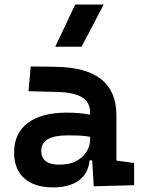

<svg xmlns="http://www.w3.org/2000/svg" viewBox="-20 -815 626 845"><path d="M392.6 4.9 385.7 -109.4H374.5Q368.2 -49.8 325.9 -20Q283.7 9.8 214.4 9.8Q132.3 9.8 87.2 -30Q42 -69.8 42 -143.6Q42 -228.5 102.5 -273.9Q163.1 -319.3 273.9 -319.3Q333 -319.3 376.5 -310.1V-320.3Q376.5 -365.7 340.8 -387Q305.2 -408.2 234.4 -410.2L105.5 -413.6L115.2 -522.5L224.6 -521Q360.4 -519 426.3 -465.6Q492.2 -412.1 492.2 -309.6V-108.4L570.3 -97.7V0ZM376.5 -212.9Q350.1 -217.8 326.4 -218.5Q302.7 -219.2 276.9 -219.2Q161.6 -219.2 161.6 -151.4Q161.6 -90.3 240.7 -90.3Q286.1 -90.3 316.2 -106.7Q346.2 -123 361.3 -148.2Q376.5 -173.3 376.5 -200.2ZM223.1 -609.4 311 -794.9H436.5L338.9 -609.4Z"/></svg>

Font: Cascadia Code SemiBold
Style: Regular
Weight: 600
Monospace: yes
Designer: Aaron Bell
Foundry: Saja Typeworks
Version: Version 2404.023; ttfautohint (v1.8.4)